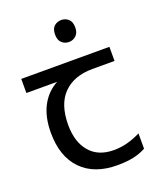

<svg xmlns="http://www.w3.org/2000/svg" viewBox="-139 -824 767 921"><g transform="rotate(-20 245.0 -363.5)"><path d="M285 -737Q305 -737 320.5 -723.5Q336 -710 336 -681Q336 -653 320.5 -639Q305 -625 285 -625Q263 -625 248 -639Q233 -653 233 -681Q233 -710 248 -723.5Q263 -737 285 -737ZM301 10Q183 10 118 -57Q53 -124 53 -245Q53 -325 82 -380.5Q111 -436 165 -465H8V-537H458V-465H345Q251 -465 197.5 -411.5Q144 -358 144 -252Q144 -165 187 -114.5Q230 -64 310 -64Q347 -64 381 -73.5Q415 -83 447 -99V-21Q418 -5 383 2.5Q348 10 301 10Z"/></g></svg>

Font: utamil05
Style: Book
Weight: 400
Designer: Jelle Bosma - Monotype Design Team
Foundry: Monotype Imaging Inc.
Version: Version 2.003